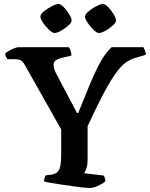

<svg xmlns="http://www.w3.org/2000/svg" viewBox="-20 -940 749 960"><path d="M426 0Q418 0 395.5 -2.5Q373 -5 344 -9Q315 -13 285 -17.5Q255 -22 232 -26Q209 -30 200 -33Q200 -43 203 -51Q206 -59 208 -63L238 -67Q264 -71 275 -90Q286 -109 286 -168V-293L103 -617Q95 -632 84.5 -638Q74 -644 53 -644H17Q15 -648 10.5 -655Q6 -662 6 -672Q11 -678 24 -685.5Q37 -693 51 -698.5Q65 -704 72 -704H324Q329 -698 333 -686.5Q337 -675 337 -662L286 -650Q270 -646 259 -638.5Q248 -631 248 -615Q248 -609 250.5 -597.5Q253 -586 261 -572L365 -375H371Q404 -457 427.5 -513.5Q451 -570 469.5 -606.5Q488 -643 504.5 -665.5Q521 -688 538 -704H697Q701 -697 705 -686.5Q709 -676 709 -666L668 -654Q646 -648 627.5 -639Q609 -630 589.5 -610.5Q570 -591 546 -555Q522 -519 491 -459.5Q460 -400 418 -309V-141Q418 -118 412.5 -99.5Q407 -81 400 -74L499 -62Q501 -59 504 -51Q507 -43 507 -33Q491 -20 468.5 -10Q446 0 426 0ZM474 -775Q464 -775 447.5 -791Q431 -807 418 -826.5Q405 -846 405 -857Q405 -868 422.5 -883Q440 -898 461.5 -909Q483 -920 495 -920Q506 -920 521.5 -904Q537 -888 548.5 -868.5Q560 -849 560 -837Q560 -827 544 -812.5Q528 -798 507.5 -786.5Q487 -775 474 -775ZM252 -775Q242 -775 225 -791Q208 -807 195 -826.5Q182 -846 182 -857Q182 -869 200 -883.5Q218 -898 239.5 -909Q261 -920 273 -920Q283 -920 298.5 -904.5Q314 -889 326 -869Q338 -849 338 -837Q338 -827 322 -812.5Q306 -798 285.5 -786.5Q265 -775 252 -775Z"/></svg>

Font: Texturina SemiBold
Style: Regular
Weight: 600
Designer: Guillermo Torres Carreño
Foundry: Omnibus-Type
Version: Version 1.002; ttfautohint (v1.8.3)